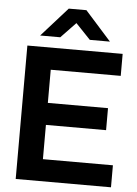

<svg xmlns="http://www.w3.org/2000/svg" viewBox="-60 -944 706 989"><g transform="rotate(5 293.5 -449.0)"><path d="M189.9 -576.2V-404.8H501V-291H189.9V-113.8H551.8V0H59.1V-689.9H551.8V-576.2ZM254.9 -897.9H346.2L481 -747.1H377L300.8 -827.1L224.1 -747.1H120.1Z"/></g></svg>

Font: D-DIN Exp
Style: DINExp-Bold
Weight: 700
Width: 7
Designer: Charles Nix
Foundry: Datto Inc.
Version: Version 1.00